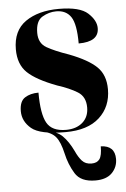

<svg xmlns="http://www.w3.org/2000/svg" viewBox="-55 -589 573 870"><g transform="rotate(-5 231.5 -154.5)"><path d="M344 240Q394 240 419.5 214Q445 188 445 151Q445 90 381 88Q381 130 369.5 146Q358 162 333 162Q305 162 289.5 144.5Q274 127 262 100Q240 54 213.5 28Q187 2 129 -6L126 -1Q165 7 184 30Q203 53 215 106Q226 156 251.5 198Q277 240 344 240ZM228 10Q329 10 382.5 -39Q436 -88 436 -167Q436 -232 398 -269Q360 -306 274 -339Q210 -361 174.5 -381.5Q139 -402 139 -449Q139 -503 169.5 -521Q200 -539 233 -539Q278 -539 300 -506Q322 -473 322 -385Q414 -385 414 -447Q414 -482 377.5 -515.5Q341 -549 246 -549Q152 -549 94 -508.5Q36 -468 36 -383Q36 -315 75.5 -277Q115 -239 208 -204Q264 -186 299.5 -164Q335 -142 335 -93Q335 -50 306.5 -25Q278 0 231 0Q167 0 144 -41Q121 -82 121 -179Q84 -179 59 -163Q34 -147 34 -102Q34 -56 73 -23Q112 10 228 10Z"/></g></svg>

Font: Noto Serif Display SemiCondensed Extra
Style: Regular
Weight: 800
Width: 4
Designer: Monotype Design Team
Foundry: Monotype Imaging Inc.
Version: Version 1.900